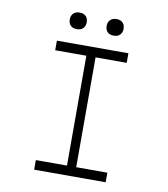

<svg xmlns="http://www.w3.org/2000/svg" viewBox="-93 -947 899 1026"><g transform="rotate(10 356.5 -434.5)"><path d="M162 0V-52H331V-648H162V-700H550V-648H381V-52H550V0ZM456 -779Q434 -779 422 -791Q410 -803 410 -824Q410 -844 422 -856.5Q434 -869 456 -869Q478 -869 490 -857Q502 -845 502 -824Q502 -804 490 -791.5Q478 -779 456 -779ZM256 -779Q234 -779 222 -791Q210 -803 210 -824Q210 -844 222 -856.5Q234 -869 256 -869Q278 -869 290 -857Q302 -845 302 -824Q302 -804 290 -791.5Q278 -779 256 -779Z"/></g></svg>

Font: Lexend Tera ExtraLight
Style: Regular
Weight: 250
Designer: Bonnie Shaver-Troup, Thomas Jockin
Foundry: Lexend
Version: Version 1.007